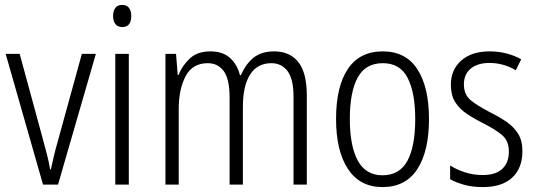

<svg xmlns="http://www.w3.org/2000/svg" viewBox="-20 -751 2181 781"><path d="M155 0 3 -532H60L155 -183Q163 -153 171 -122.5Q179 -92 184 -62H187Q192 -86 199 -115.5Q206 -145 215 -176L313 -532H370L216 0Z M477 -731Q496 -731 505 -718.5Q514 -706 514 -686Q514 -641 477 -641Q459 -641 449.5 -653Q440 -665 440 -686Q440 -706 449 -718.5Q458 -731 477 -731ZM504 -532V0H449V-532Z M1095 -542Q1159 -542 1193.5 -498.5Q1228 -455 1228 -363V0H1174V-357Q1174 -430 1149.5 -462Q1125 -494 1084 -494Q1027 -494 997.5 -448Q968 -402 968 -316V0H914V-352Q914 -430 890 -462Q866 -494 825 -494Q763 -494 735 -441Q707 -388 707 -307V0H653V-532H696L703 -446H706Q722 -485 752.5 -513.5Q783 -542 836 -542Q887 -542 916.5 -514.5Q946 -487 956 -445H960Q979 -490 1011 -516Q1043 -542 1095 -542Z M1725 -267Q1725 -136 1677.5 -63Q1630 10 1536 10Q1444 10 1395.5 -63.5Q1347 -137 1347 -267Q1347 -399 1395 -470.5Q1443 -542 1537 -542Q1631 -542 1678 -469Q1725 -396 1725 -267ZM1403 -267Q1403 -157 1435.5 -97.5Q1468 -38 1536 -38Q1605 -38 1637 -96.5Q1669 -155 1669 -267Q1669 -373 1638.5 -433.5Q1608 -494 1537 -494Q1467 -494 1435 -435.5Q1403 -377 1403 -267Z M2105 -136Q2105 -67 2063.5 -28.5Q2022 10 1944 10Q1901 10 1867.5 0.5Q1834 -9 1811 -22V-78Q1837 -61 1871.5 -50Q1906 -39 1943 -39Q1997 -39 2023.5 -64.5Q2050 -90 2050 -134Q2050 -177 2024 -200Q1998 -223 1945 -250Q1907 -269 1877.5 -289Q1848 -309 1831 -336.5Q1814 -364 1814 -407Q1814 -467 1856 -504.5Q1898 -542 1972 -542Q2008 -542 2040.5 -533.5Q2073 -525 2100 -510L2078 -465Q2056 -479 2028 -487Q2000 -495 1971 -495Q1923 -495 1895 -472Q1867 -449 1867 -408Q1867 -367 1893.5 -344.5Q1920 -322 1974 -294Q2012 -275 2041 -255Q2070 -235 2087.5 -207Q2105 -179 2105 -136Z"/></svg>

Font: Noto Sans Ethiopic Condensed Light
Style: Regular
Weight: 300
Width: 3
Designer: Monotype Design Team
Foundry: Monotype Imaging Inc.
Version: Version 2.102; ttfautohint (v1.8.4.7-5d5b)